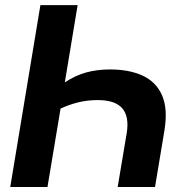

<svg xmlns="http://www.w3.org/2000/svg" viewBox="-20 -748 748 768"><path d="M420.4 -470.2Q497.1 -470.2 550.8 -445.3Q604.5 -420.4 628.2 -366.7Q651.9 -313 637.7 -226.1L600.1 0H450.7L486.8 -215.3Q497.6 -280.8 469.5 -314.2Q441.4 -347.7 370.6 -347.7Q328.6 -347.7 291 -338.1Q253.4 -328.6 222.2 -313.5L169.9 0H21L141.6 -727.5H290.5L239.3 -418.5Q281.2 -446.3 325 -458.3Q368.7 -470.2 420.4 -470.2Z"/></svg>

Font: Inter
Style: Bold Italic
Weight: 700
Italic angle: -9.39999°
Designer: Rasmus Andersson
Foundry: rsms
Version: Version 4.001;git-9221beed3